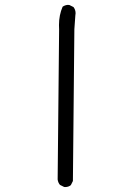

<svg xmlns="http://www.w3.org/2000/svg" viewBox="-20 -759 540 774"><path d="M242.2 -4.9Q256.3 -4.9 265.6 -12.7L273.9 -29.3L279.8 -641.1L283.7 -696.3Q284.7 -701.2 284.7 -705.6Q284.7 -719.2 276.4 -730.5L259.8 -738.8Q257.8 -739.3 253.7 -739.3Q249.5 -739.3 243.7 -737.5Q237.8 -735.8 232.4 -731.9Q217.8 -698.2 217.8 -658.2Q217.8 -649.9 218.3 -640.6L212.4 -35.6Q213.9 -22.9 221.7 -13.7L238.3 -5.4Q240.2 -4.9 242.2 -4.9Z"/></svg>

Font: Bakudai
Style: ExtraLight
Weight: 200
Version: Version 1.48